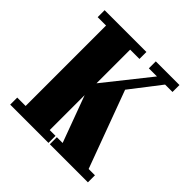

<svg xmlns="http://www.w3.org/2000/svg" viewBox="-146 -638 752 752"><g transform="rotate(45 230.5 -261.5)"><path d="M16 0V-39H62.5V-484.5H16V-523H247.5V-484.5H196V-298L344.5 -484.5H299.5V-523H430.5V-484.5H389.5L293 -359.5L411.5 -39H446.5V0H235.5V-39H267.5L196 -232.5V-39H228V0Z"/></g></svg>

Font: Imbue 10pt ExtraBold
Style: Regular
Weight: 800
Designer: Tyler Finck
Foundry: Etcetera Type Company
Version: Version 1.102; ttfautohint (v1.8.3)